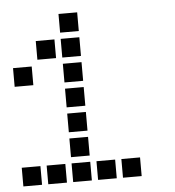

<svg xmlns="http://www.w3.org/2000/svg" viewBox="-50 -735 700 768"><g transform="rotate(-5 300.0 -350.5)"><path d="M214 -688Q213 -688 213 -688Q213 -688 213 -687V-614Q213 -613 213 -613Q213 -613 214 -613H287Q288 -613 288 -613Q288 -613 288 -614V-687Q288 -688 288 -688Q288 -688 287 -688ZM114 -588Q113 -588 113 -588Q113 -588 113 -587V-514Q113 -513 113 -513Q113 -513 114 -513H187Q188 -513 188 -513Q188 -513 188 -514V-587Q188 -588 188 -588Q188 -588 187 -588ZM214 -588Q213 -588 213 -588Q213 -588 213 -587V-514Q213 -513 213 -513Q213 -513 214 -513H287Q288 -513 288 -513Q288 -513 288 -514V-587Q288 -588 288 -588Q288 -588 287 -588ZM14 -488Q13 -488 13 -488Q13 -488 13 -487V-414Q13 -413 13 -413Q13 -413 14 -413H87Q88 -413 88 -413Q88 -413 88 -414V-487Q88 -488 88 -488Q88 -488 87 -488ZM214 -488Q213 -488 213 -488Q213 -488 213 -487V-414Q213 -413 213 -413Q213 -413 214 -413H287Q288 -413 288 -413Q288 -413 288 -414V-487Q288 -488 288 -488Q288 -488 287 -488ZM214 -388Q213 -388 213 -388Q213 -388 213 -387V-314Q213 -313 213 -313Q213 -313 214 -313H287Q288 -313 288 -313Q288 -313 288 -314V-387Q288 -388 288 -388Q288 -388 287 -388ZM214 -288Q213 -288 213 -288Q213 -288 213 -287V-214Q213 -213 213 -213Q213 -213 214 -213H287Q288 -213 288 -213Q288 -213 288 -214V-287Q288 -288 288 -288Q288 -288 287 -288ZM214 -188Q213 -188 213 -188Q213 -188 213 -187V-114Q213 -113 213 -113Q213 -113 214 -113H287Q288 -113 288 -113Q288 -113 288 -114V-187Q288 -188 288 -188Q288 -188 287 -188ZM14 -88Q13 -88 13 -88Q13 -88 13 -87V-14Q13 -13 13 -13Q13 -13 14 -13H87Q88 -13 88 -13Q88 -13 88 -14V-87Q88 -88 88 -88Q88 -88 87 -88ZM114 -88Q113 -88 113 -88Q113 -88 113 -87V-14Q113 -13 113 -13Q113 -13 114 -13H187Q188 -13 188 -13Q188 -13 188 -14V-87Q188 -88 188 -88Q188 -88 187 -88ZM214 -88Q213 -88 213 -88Q213 -88 213 -87V-14Q213 -13 213 -13Q213 -13 214 -13H287Q288 -13 288 -13Q288 -13 288 -14V-87Q288 -88 288 -88Q288 -88 287 -88ZM314 -88Q313 -88 313 -88Q313 -88 313 -87V-14Q313 -13 313 -13Q313 -13 314 -13H387Q388 -13 388 -13Q388 -13 388 -14V-87Q388 -88 388 -88Q388 -88 387 -88ZM414 -88Q413 -88 413 -88Q413 -88 413 -87V-14Q413 -13 413 -13Q413 -13 414 -13H487Q488 -13 488 -13Q488 -13 488 -14V-87Q488 -88 488 -88Q488 -88 487 -88Z"/></g></svg>

Font: Doto Black
Style: Bold
Weight: 700
Monospace: yes
Version: Version 1.000